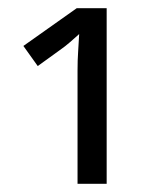

<svg xmlns="http://www.w3.org/2000/svg" viewBox="-20 -864 390 468"><path d="M240 -844V-416H169V-692Q169 -718 170.5 -739Q172 -760 173 -781Q163 -772 151 -761.5Q139 -751 126 -742L72 -703L37 -752L167 -844Z"/></svg>

Font: Noto Sans
Style: Regular
Weight: 400
Designer: Monotype Design Team
Foundry: Monotype Imaging Inc.
Version: Version 2.007